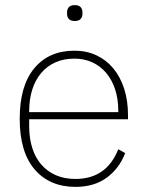

<svg xmlns="http://www.w3.org/2000/svg" viewBox="-20 -718 577 750"><path d="M275 12Q174 12 115.5 -56Q57 -124 57 -254Q57 -383 114 -451.5Q171 -520 271 -520Q318 -520 356.5 -502Q395 -484 422.5 -451Q450 -418 465 -371.5Q480 -325 480 -268V-252H94V-225Q94 -178 106 -140Q118 -102 141.5 -75Q165 -48 198.5 -33.5Q232 -19 275 -19Q396 -19 442 -135L469 -120Q446 -60 397 -24Q348 12 275 12ZM271 -489Q229 -489 196.5 -474.5Q164 -460 141 -433Q118 -406 106 -368Q94 -330 94 -284V-280H442V-286Q442 -332 429.5 -369.5Q417 -407 394.5 -433.5Q372 -460 340.5 -474.5Q309 -489 271 -489ZM272 -636Q256 -636 249 -644Q242 -652 242 -663V-671Q242 -682 249 -690Q256 -698 272 -698Q288 -698 295 -690Q302 -682 302 -671V-663Q302 -652 295 -644Q288 -636 272 -636Z"/></svg>

Font: IBM Plex Sans ExtLt
Style: Regular
Weight: 200
Designer: Mike Abbink, Paul van der Laan, Pieter van Rosmalen
Foundry: Bold Monday
Version: Version 3.005